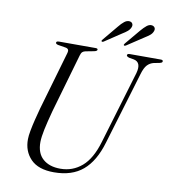

<svg xmlns="http://www.w3.org/2000/svg" viewBox="-95 -959 948 1054"><g transform="rotate(10 379.5 -432.5)"><path d="M506.5 -198 628 -604Q645 -666 600.5 -675L574.5 -679.5Q559.5 -684 559.5 -691Q559.5 -700 574.5 -700H747Q759 -700 759 -692.5Q759 -688 756 -685.5Q753 -683 743 -680.5L712 -674.5Q691 -669.5 676.2 -653.8Q661.5 -638 651 -602L529.5 -198Q498 -91.5 437 -40Q376 11.5 276 11.5Q188.5 11.5 146 -32.5Q103.5 -76.5 104.5 -143.5Q104.5 -161 110 -190.8Q115.5 -220.5 124 -254.8Q132.5 -289 141 -320L236 -647.5Q242.5 -670 221 -674L178 -681Q164.5 -684 164.5 -691.5Q164.5 -700 180 -700H383.5Q395.5 -700 395.5 -693Q395.5 -685 378.5 -681.5L331.5 -672.5Q321.5 -670.5 315 -664.8Q308.5 -659 304.5 -644.5L210.5 -318.5Q193 -253.5 184 -210.8Q175 -168 174.5 -140Q174 -77.5 209.8 -45.8Q245.5 -14 307.5 -14Q375.5 -14 426.8 -57.8Q478 -101.5 506.5 -198ZM482.5 -836Q498.5 -856 512.8 -867.2Q527 -878.5 542 -877Q553.5 -875.5 558.2 -867Q563 -858.5 558.5 -847Q553.5 -834 541.8 -824Q530 -814 514 -804.5L421.5 -743Q413 -738 409.5 -742Q406.5 -745.5 413.5 -753ZM607 -836Q623.5 -855.5 637.8 -867Q652 -878.5 666.5 -876.5Q678 -874.5 682.8 -866.2Q687.5 -858 683 -846.5Q678 -833 665.8 -823.2Q653.5 -813.5 638 -804L545.5 -743Q537 -738 533.5 -742Q531 -745.5 537.5 -753Z"/></g></svg>

Font: Fraunces 72pt S000 Light
Style: Italic
Weight: 300
Italic angle: -16°
Version: Version 1.000; ttfautohint (v1.8.3)